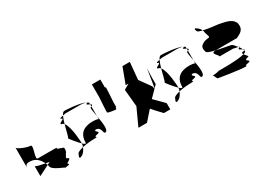

<svg xmlns="http://www.w3.org/2000/svg" viewBox="-9 -1272 2281 1648"><g transform="rotate(-30 1131.5 -448.5)"><path d="M37 -367C38 -393 48 -412 112 -399C149 -390 177 -358 194 -322C207 -320 217 -318 230 -316C220 -311 212 -307 203 -302C205 -298 204 -293 206 -289C206 -247 321 -212 322 -205C341 -207 381 -213 359 -222C338 -234 419 -249 378 -267C358 -267 378 -291 387 -309C395 -315 399 -328 399 -352C399 -361 392 -365 380 -365C378 -368 372 -371 359 -374C314 -386 374 -392 315 -392H157C124 -392 190 -517 157 -517C124 -517 37 -553 37 -568ZM100 -250C100 -250 152 -275 203 -302C200 -309 198 -315 194 -322C152 -330 105 -339 100 -349ZM322 -205C315 -204 310 -204 315 -204C320 -204 322 -204 322 -204Z M468 -409C468 -409 516 -345 549 -314V-318C549 -335 542 -486 503 -532C488 -478 476 -420 468 -409ZM477 -244C460 -216 472 -210 494 -222C513 -231 531 -256 541 -282C506 -274 477 -262 477 -244ZM478 -545C487 -545 496 -540 503 -532C511 -559 519 -584 528 -603C511 -600 491 -595 496 -589C545 -577 455 -562 478 -545ZM528 -603C547 -607 563 -608 540 -608H707C704 -608 746 -605 760 -599C707 -625 578 -632 558 -632C547 -632 537 -621 528 -603ZM541 -282C588 -293 638 -295 649 -295C722 -295 658 -301 688 -313C762 -325 684 -340 707 -358C768 -358 747 -295 769 -295C805 -295 791 -381 778 -452V-423C756 -434 702 -436 662 -424C617 -412 580 -377 580 -306C580 -290 567 -297 549 -314C548 -304 545 -293 541 -282ZM751 -589C746 -583 765 -576 778 -569V-580C778 -587 773 -592 764 -597C767 -595 764 -592 751 -589ZM760 -599C761 -598 763 -598 764 -597C763 -598 762 -598 760 -599ZM769 -545C760 -545 769 -502 778 -452V-548ZM778 -548C798 -556 791 -562 778 -569Z M868 -438C868 -428 938 -420 949 -420C951 -420 953 -427 955 -438H960V-484C965 -542 968 -620 968 -626C968 -628 965 -630 960 -632V-710H876V-583C871 -525 868 -444 868 -438Z M1036 -188H1121L1203 -281C1229 -251 1258 -219 1289 -188H1352V-250L1259 -344C1280 -366 1302 -388 1324 -410L1317 -437L1239 -545L1255 -715H1182L1124 -559H1152L1098 -528L1114 -358ZM1324 -410 1325 -406 1326 -412ZM1326 -412 1352 -438V-500L1355 -594Z M1425 -409C1425 -409 1473 -345 1506 -314V-318C1506 -335 1499 -486 1460 -532C1445 -478 1433 -420 1425 -409ZM1434 -244C1417 -216 1429 -210 1451 -222C1470 -231 1488 -256 1498 -282C1463 -274 1434 -262 1434 -244ZM1435 -545C1444 -545 1453 -540 1460 -532C1468 -559 1476 -584 1485 -603C1468 -600 1448 -595 1453 -589C1502 -577 1412 -562 1435 -545ZM1485 -603C1504 -607 1520 -608 1497 -608H1664C1661 -608 1703 -605 1717 -599C1664 -625 1535 -632 1515 -632C1504 -632 1494 -621 1485 -603ZM1498 -282C1545 -293 1595 -295 1606 -295C1679 -295 1615 -301 1645 -313C1719 -325 1641 -340 1664 -358C1725 -358 1704 -295 1726 -295C1762 -295 1748 -381 1735 -452V-423C1713 -434 1659 -436 1619 -424C1574 -412 1537 -377 1537 -306C1537 -290 1524 -297 1506 -314C1505 -304 1502 -293 1498 -282ZM1708 -589C1703 -583 1722 -576 1735 -569V-580C1735 -587 1730 -592 1721 -597C1724 -595 1721 -592 1708 -589ZM1717 -599C1718 -598 1720 -598 1721 -597C1720 -598 1719 -598 1717 -599ZM1726 -545C1717 -545 1726 -502 1735 -452V-548ZM1735 -548C1755 -556 1748 -562 1735 -569Z M1817 -251C1829 -239 1827 -214 1845 -214C1845 -214 2035 -182 2093 -182C2140 -182 2062 -188 2135 -200C2181 -212 2086 -227 2153 -244C2173 -244 2144 -266 2132 -284C2069 -264 1895 -267 1880 -267C1819 -250 1805 -263 1817 -251ZM1860 -470C1860 -454 1899 -442 1944 -432H2153C2187 -449 2237 -467 2225 -532C2213 -586 2151 -600 2087 -612C2075 -616 1986 -622 1932 -636C1937 -626 1938 -617 1938 -610L1952 -566C1952 -549 1931 -559 1897 -546C1875 -534 1843 -523 1860 -470ZM1884 -658C1884 -649 1904 -642 1932 -636C1925 -652 1912 -668 1897 -675C1891 -687 1867 -689 1884 -658ZM1941 -370H2093C2061 -370 2102 -366 2126 -360C2109 -381 2094 -401 2082 -404C2062 -410 1996 -419 1944 -432H1941C1871 -432 1969 -370 1941 -370ZM2126 -360C2128 -357 2131 -354 2133 -351H2135C2141 -354 2136 -357 2126 -360ZM2132 -284C2148 -288 2157 -294 2157 -301C2157 -303 2157 -306 2156 -309C2155 -308 2154 -308 2153 -307C2124 -307 2124 -296 2132 -284ZM2133 -351C2098 -343 2132 -333 2150 -323C2146 -331 2140 -342 2133 -351ZM2150 -323C2153 -318 2155 -313 2156 -309C2164 -314 2159 -318 2150 -323Z"/></g></svg>

Font: bitstorm
Style: excn
Weight: 400
Version: Version 0.2